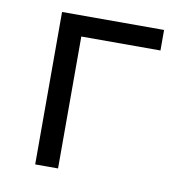

<svg xmlns="http://www.w3.org/2000/svg" viewBox="-65 -583 629 645"><g transform="rotate(10 250.0 -260.0)"><path d="M96 0V-520H444V-450H174V0Z"/></g></svg>

Font: Iosevka Curly
Style: Regular
Weight: 400
Monospace: yes
Designer: Belleve Invis
Foundry: Belleve Invis
Version: Version 22.1.2; ttfautohint (v1.8.4)